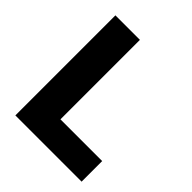

<svg xmlns="http://www.w3.org/2000/svg" viewBox="-180 -753 867 867"><g transform="rotate(45 253.5 -319.5)"><path d="M214.5 -639V0H58V-639ZM147 0V-131.5H481V0Z"/></g></svg>

Font: Anek Malayalam
Style: Bold
Weight: 700
Version: Version 1.003